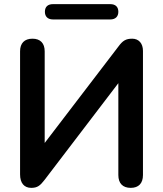

<svg xmlns="http://www.w3.org/2000/svg" viewBox="-20 -900 788 928"><path d="M513 -806C538 -806 552 -820 552 -843C552 -867 538 -880 513 -880H236C211 -880 197 -867 197 -843C197 -820 211 -806 236 -806ZM131 8C161 8 174 -3 195 -30L552 -498V-54C552 -14 573 8 612 8C650 8 671 -14 671 -54V-654C671 -690 651 -713 619 -713C588 -713 573 -703 553 -676L196 -209V-652C196 -691 175 -713 137 -713C98 -713 77 -691 77 -652V-57C77 -15 97 8 131 8Z"/></svg>

Font: Nunito
Style: Bold
Weight: 700
Designer: Vernon Adams
Foundry: Vernon Adams
Version: Version 3.602